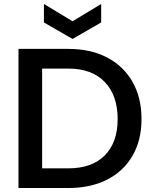

<svg xmlns="http://www.w3.org/2000/svg" viewBox="-20 -946 770 966"><path d="M489 -926V-833L345 -750L201 -833V-926L345 -839ZM323 -700Q436 -700 518.5 -657Q601 -614 646.5 -534.5Q692 -455 692 -347Q692 -240 646.5 -162Q601 -84 518.5 -42Q436 0 323 0H73V-700ZM323 -99Q443 -99 507.5 -164.5Q572 -230 572 -347Q572 -465 507.5 -533Q443 -601 323 -601H192V-99Z"/></svg>

Font: Albert Sans SemiBold
Style: Regular
Weight: 600
Designer: Andreas Rasmussen
Foundry: a.Foundry
Version: Version 1.025